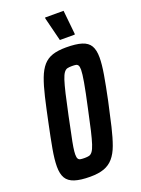

<svg xmlns="http://www.w3.org/2000/svg" viewBox="-166 -960 767 1041"><g transform="rotate(-20 218.0 -439.5)"><path d="M168 8Q113 8 79 -3Q45 -14 30.5 -38.5Q16 -63 16 -105Q16 -145 26.5 -204Q37 -263 54 -343Q71 -425 85 -484.5Q99 -544 114.5 -585Q130 -626 151.5 -650.5Q173 -675 204.5 -685.5Q236 -696 283 -696Q340 -696 373.5 -685.5Q407 -675 421.5 -650.5Q436 -626 436 -583Q436 -544 426 -485Q416 -426 399 -345Q382 -266 368 -207Q354 -148 339 -107Q324 -66 302 -40.5Q280 -15 248 -3.5Q216 8 168 8ZM174 -98Q189 -98 199.5 -100.5Q210 -103 219 -115Q228 -127 236.5 -153Q245 -179 256 -225.5Q267 -272 282 -344Q302 -435 310.5 -484Q319 -533 319 -554Q319 -572 314.5 -579.5Q310 -587 301.5 -588.5Q293 -590 279 -590Q263 -590 252.5 -587.5Q242 -585 233 -573Q224 -561 215.5 -535Q207 -509 196 -462.5Q185 -416 170 -344Q158 -283 149 -241.5Q140 -200 136 -174Q132 -148 132 -133Q132 -116 136.5 -108.5Q141 -101 150.5 -99.5Q160 -98 174 -98ZM266 -745 232 -881V-887H339L353 -750L352 -745Z"/></g></svg>

Font: Saira ExtraCondensed
Style: Bold Italic
Weight: 700
Width: 2
Italic angle: -12°
Designer: Hector Gatti with collaboration of the Omnibus-Type team
Foundry: Omnibus-Type
Version: Version 1.101